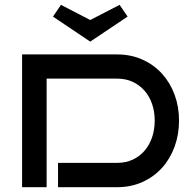

<svg xmlns="http://www.w3.org/2000/svg" viewBox="-20 -778 803 798"><path d="M724.1 -276.9Q724.1 -218.8 705.6 -168.2Q687 -117.7 653.3 -80.3Q619.6 -43 572 -21.5Q524.4 0 466.8 0H221.2V-101.1H466.8Q503.4 -101.1 532.2 -114.7Q561 -128.4 581.3 -152.1Q601.6 -175.8 612.3 -207.8Q623 -239.7 623 -276.9Q623 -313.5 612.3 -345.2Q601.6 -377 581.3 -400.4Q561 -423.8 532.2 -437.5Q503.4 -451.2 466.8 -451.2H173.8V0H71.8V-551.8H466.8Q524.4 -551.8 572 -530.3Q619.6 -508.8 653.3 -471.7Q687 -434.6 705.6 -384.5Q724.1 -334.5 724.1 -276.9ZM233.4 -757.8 355 -694.8 477.1 -757.8 510.3 -709 355 -605 200.2 -709Z"/></svg>

Font: Bruno Ace SC
Style: Regular
Weight: 400
Designer: Astigmatic (AOETI)
Foundry: Astigmatic (AOETI)
Version: Version 1.000